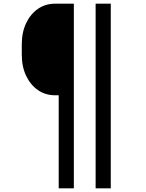

<svg xmlns="http://www.w3.org/2000/svg" viewBox="-20 -820 790 1040"><path d="M580 -800V200H498V-800ZM98 -524V-580Q98 -645 121.5 -694.5Q145 -744 185.5 -772Q226 -800 278 -800H380V200H298V-304H278Q226 -304 185.5 -332Q145 -360 121.5 -409.5Q98 -459 98 -524Z"/></svg>

Font: Martian Mono SemiExpanded Light
Style: Regular
Weight: 300
Width: 6
Monospace: yes
Designer: Roman Shamin
Foundry: Evil Martians
Version: Version 0.930